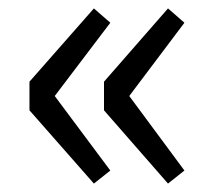

<svg xmlns="http://www.w3.org/2000/svg" viewBox="-20 -510 519 456"><path d="M203 -74 242 -105 110 -282 242 -456 203 -490 50 -316V-248ZM379 -74 418 -105 287 -282 418 -456 379 -490 227 -316V-248Z"/></svg>

Font: Noto Sans Mono CJK JP Regular
Style: Regular
Weight: 400
Designer: Ryoko NISHIZUKA (kana & ideographs); Paul D. Hunt (Latin, Greek & Cyrillic); Wenlong ZHANG (bopomofo); Sandoll Communica
Foundry: Adobe Systems Incorporated
Version: Version 1.004;PS 1.004;hotconv 1.0.82;makeotf.lib2.5.63406